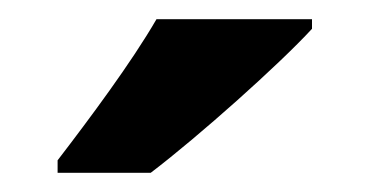

<svg xmlns="http://www.w3.org/2000/svg" viewBox="-20 -786 385 200"><path d="M305 -756V-766H143C117 -721 73 -662 40 -619V-606H137C187 -644 271 -719 305 -756Z"/></svg>

Font: Noto Sans Myanmar UI SemiCondensed
Style: Bold
Weight: 700
Width: 4
Designer: Monotype Design Team
Foundry: Monotype Imaging Inc.
Version: Version 2.103